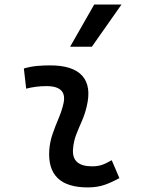

<svg xmlns="http://www.w3.org/2000/svg" viewBox="-20 -815 626 845"><path d="M471.7 -109.9 505.4 -31.2Q475.6 -14.2 442.4 -2.2Q409.2 9.8 366.2 9.8Q186.5 9.8 196.8 -153.3Q199.2 -189.9 211.2 -224.6Q223.1 -259.3 237.1 -292Q251 -324.7 258.3 -355Q279.3 -436 184.6 -436Q138.2 -436 95.2 -424.8L85 -513.7Q113.8 -522 142.6 -524.7Q171.4 -527.3 200.2 -527.3Q301.3 -527.3 342.3 -481.2Q383.3 -435.1 361.3 -345.2Q353 -310.5 339.6 -280.5Q326.2 -250.5 314.9 -221.2Q303.7 -191.9 301.3 -157.7Q295.9 -83 385.3 -83Q409.7 -83 428 -89.1Q446.3 -95.2 471.7 -109.9ZM288.6 -609.4 394.5 -794.9H514.6L384.3 -609.4Z"/></svg>

Font: Cascadia Code NF
Style: Italic
Weight: 400
Italic angle: -10°
Monospace: yes
Designer: Aaron Bell
Foundry: Saja Typeworks
Version: Version 2404.023; ttfautohint (v1.8.4)